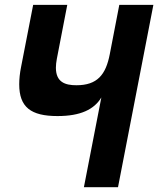

<svg xmlns="http://www.w3.org/2000/svg" viewBox="-20 -780 659 800"><path d="M329.6 0H471.7L619.1 -759.8H477.1L437.5 -554.7C420.9 -468.3 385.3 -424.8 298.3 -424.8C251.5 -424.8 212.9 -437.5 212.9 -498C212.9 -509.8 214.4 -521 216.8 -534.7L260.3 -759.8H118.2L67.9 -501.5C62.5 -475.1 60.1 -450.2 60.1 -428.7C60.1 -333.5 108.4 -296.4 219.7 -296.4C315.9 -296.4 372.6 -324.2 402.3 -374Z"/></svg>

Font: Hack
Style: Bold Oblique
Weight: 700
Italic angle: -12°
Monospace: yes
Designer: Christopher Simpkins
Foundry: Christopher Simpkins
Version: Version 2.010